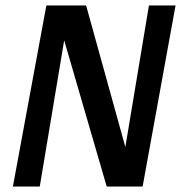

<svg xmlns="http://www.w3.org/2000/svg" viewBox="-20 -680 689 700"><path d="M294 -660 437 -144 523 -660H620L500 0H369L214 -533L125 0H27L149 -660Z"/></svg>

Font: Sansita
Style: Italic
Weight: 400
Italic angle: -11°
Designer: Pablo Cosgaya
Foundry: Omnibus-Type
Version: Version 1.006